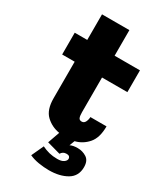

<svg xmlns="http://www.w3.org/2000/svg" viewBox="-214 -740 878 1030"><g transform="rotate(30 225.0 -224.5)"><path d="M99.5 -138.5V-365H22V-500H99.5V-658.5H269V-500H426V-365H269V-150Q269 -127.5 273.5 -116.5Q278 -105.5 292.5 -105.5Q307 -105.5 314 -120.2Q321 -135 321 -150H421Q421 -79 389.2 -42.8Q357.5 -6.5 312 4.5L299.5 37Q317 28 345.5 28Q376.5 28 401.2 44Q426 60 426 100Q426 156 381.5 182.2Q337 208.5 270 208.5Q238 208.5 205.5 203Q173 197.5 148.5 186L183 111Q205.5 122 228.5 127.8Q251.5 133.5 279 133.5Q305 133.5 318.5 123.8Q332 114 332 102.5Q332 95.5 327.2 90Q322.5 84.5 308 84.5Q287 84.5 275.5 103.5L192.5 80.5L218.5 7Q169.5 -1 134.5 -34.2Q99.5 -67.5 99.5 -138.5Z"/></g></svg>

Font: Trispace Condensed ExtraBold
Style: Regular
Weight: 800
Width: 3
Designer: Tyler Finck
Foundry: Etcetera Type Company
Version: Version 1.210; ttfautohint (v1.8.3)